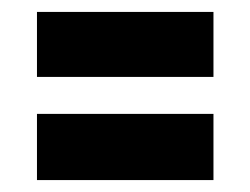

<svg xmlns="http://www.w3.org/2000/svg" viewBox="-20 -465 420 322"><path d="M42 -336V-445H338V-336ZM42 -163V-274H338V-163Z"/></svg>

Font: Bricolage Grotesque Condensed
Style: Bold
Weight: 700
Width: 3
Designer: Mathieu Triay
Foundry: Atelier Triay
Version: Version 1.001;gftools[0.9.33.dev8+g029e19f]